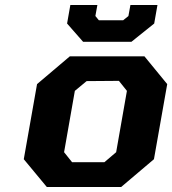

<svg xmlns="http://www.w3.org/2000/svg" viewBox="-20 -747 688 767"><path d="M312 -580 248 -653 261 -727H369L361 -683L375 -666H472L493 -683L501 -727H609L596 -653L505 -580ZM167 0 75 -111 128 -411 259 -522H557L648 -411L595 -111L464 0ZM268 -99H397L444 -139L487 -384L455 -424L326 -423L279 -384L236 -139Z"/></svg>

Font: Tomorrow SemiBold
Style: Italic
Weight: 600
Italic angle: -10°
Designer: Tony de Marco, Monica Rizzolli
Foundry: Just in Type
Version: Version 2.002